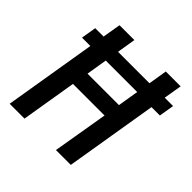

<svg xmlns="http://www.w3.org/2000/svg" viewBox="-181 -852 1006 1006"><g transform="rotate(45 322.5 -349.0)"><path d="M426 -308H192L141 0H31L116 -513H54L68 -597H130L147 -698H257L240 -594H473L490 -698H600L583 -597H645L631 -513H569L484 0H374ZM441 -400 460 -516H227L208 -400Z"/></g></svg>

Font: IBM Plex Mono Medium
Style: Italic
Weight: 500
Italic angle: -9°
Monospace: yes
Designer: Mike Abbink, Paul van der Laan, Pieter van Rosmalen
Foundry: Bold Monday
Version: Version 2.3